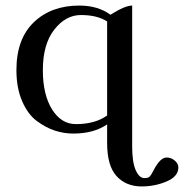

<svg xmlns="http://www.w3.org/2000/svg" viewBox="-20 -470 661 690"><path d="M455 58Q455 112 467.5 141Q480 170 499 170Q513 170 518.5 164Q524 158 533 140Q556 96 579 96Q595 96 608 107Q621 118 621 132Q621 164 579 182Q537 200 489 200Q433 200 399 163Q365 126 365 44V-23Q317 10 243 10Q210 10 177.5 -0.5Q145 -11 112.5 -35Q80 -59 59.5 -106.5Q39 -154 39 -218Q39 -330 101.5 -390Q164 -450 265 -450Q332 -450 377 -417Q429 -450 455 -450ZM365 -55V-393Q329 -416 271 -416Q216 -416 175 -363.5Q134 -311 134 -218Q134 -130 167 -77Q200 -24 253 -24Q322 -24 365 -55Z"/></svg>

Font: Judson
Style: Regular
Weight: 400
Version: Version 20110429